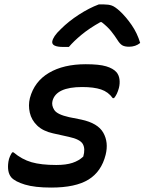

<svg xmlns="http://www.w3.org/2000/svg" viewBox="-20 -836 653 867"><path d="M234 -91Q278 -91 307 -100.5Q336 -110 356 -129Q366 -164 354 -185.5Q342 -207 291 -218L219 -234Q174 -244 148 -269Q122 -294 114.5 -327.5Q107 -361 115 -393Q135 -468 201 -507Q267 -546 367 -546Q428 -546 459.5 -536.5Q491 -527 506 -510Q517 -497 519.5 -478Q522 -459 517 -439Q509 -409 495 -393H489Q469 -421 436.5 -432Q404 -443 351 -443Q233 -443 217 -380Q212 -360 225 -339.5Q238 -319 292 -307L347 -296Q422 -280 446.5 -236.5Q471 -193 457 -137Q438 -61 379.5 -25Q321 11 211 11Q137 11 92.5 -2.5Q48 -16 31 -35Q11 -59 18 -106Q20 -119 25 -130Q30 -141 35 -148H41Q79 -116 122.5 -103.5Q166 -91 234 -91ZM426 -816H450Q470 -816 484.5 -811Q499 -806 521 -786Q549 -760 574.5 -723Q600 -686 613 -642Q592 -625 563 -625Q543 -625 532 -631.5Q521 -638 510 -656Q498 -675 482 -695Q466 -715 439 -736H433Q383 -708 348 -679Q313 -650 291 -624H266Q212 -624 216 -649Q218 -660 227 -673.5Q236 -687 255 -705Q290 -740 336.5 -770Q383 -800 426 -816Z"/></svg>

Font: Recursive Sn Csl St Med
Style: Italic
Weight: 500
Italic angle: -15°
Version: Version 1.079;hotconv 1.0.112;makeotfexe 2.5.65598; ttfautoh